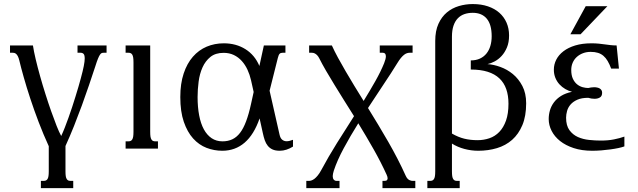

<svg xmlns="http://www.w3.org/2000/svg" viewBox="-20 -747 3207 965"><path d="M77.1 -442.9Q73.7 -457 69.3 -465.1Q64.9 -473.1 60.1 -476.8Q55.2 -480.5 50.8 -481.2Q46.4 -481.9 43.5 -481.9H30.3V-518.6H145.5Q149.9 -489.3 159.4 -449.2Q168.9 -409.2 181.4 -364.7Q193.8 -320.3 208.3 -274.7Q222.7 -229 237.1 -188.2Q251.5 -147.5 264.4 -114.7Q277.3 -82 287.6 -63.5Q296.4 -82 305.7 -105.7Q314.9 -129.4 324.2 -155.3Q333.5 -181.2 342.5 -208.5Q351.6 -235.8 359.4 -261.7Q367.2 -287.6 374.3 -311Q381.3 -334.5 386.2 -353.5Q396.5 -391.1 401.1 -415Q405.8 -439 405.8 -453.1Q405.8 -470.2 400.1 -476.1Q394.5 -481.9 384.8 -481.9H369.6V-518.6H515.6V-481.9H501.5Q496.1 -481.9 491.7 -480.5Q487.3 -479 482.7 -472.4Q478 -465.8 472.4 -452.1Q466.8 -438.5 459 -413.6Q443.8 -367.7 427 -317.9Q410.2 -268.1 391.4 -216.8Q372.6 -165.5 352.1 -114Q331.5 -62.5 309.1 -13.2V113.8Q309.1 128.9 310.5 138.2Q312 147.5 315.4 152.8Q318.8 158.2 323.5 160.2Q328.1 162.1 335 162.1H348.1V198.7H185.5V162.1H199.2Q205.6 162.1 210.4 160.2Q215.3 158.2 218.8 152.8Q222.2 147.5 223.6 138.2Q225.1 128.9 225.1 113.8V-12.2Q197.8 -71.8 174.3 -133.3Q150.9 -194.8 132.1 -252Q113.3 -309.1 99.4 -358.4Q85.4 -407.7 77.1 -442.9Z M734.9 -518.6V-85Q734.9 -69.8 736.3 -60.5Q737.8 -51.3 741.2 -45.9Q744.6 -40.5 749.3 -38.6Q753.9 -36.6 760.7 -36.6H773.9V0H611.3V-36.6H625Q631.3 -36.6 636.2 -38.6Q641.1 -40.5 644.5 -45.9Q647.9 -51.3 649.4 -60.5Q650.9 -69.8 650.9 -85V-433.6Q650.9 -448.7 649.4 -458Q647.9 -467.3 644.5 -472.7Q641.1 -478 636.2 -480Q631.3 -481.9 625 -481.9H611.3V-518.6Z M1097.2 10.7Q1056.2 10.7 1018.1 -3.9Q980 -18.6 950.7 -51Q921.4 -83.5 903.8 -134.8Q886.2 -186 886.2 -259.3Q886.2 -326.7 903.1 -377.4Q919.9 -428.2 949.5 -461.9Q979 -495.6 1018.8 -512.5Q1058.6 -529.3 1105 -529.3Q1166.5 -529.3 1213.6 -499.8Q1260.7 -470.2 1283.7 -415.5L1306.2 -518.6H1414.6V-481.9H1400.9Q1390.6 -481.9 1385.5 -476.8Q1380.4 -471.7 1376.5 -456.1L1335 -291L1384.8 -71.3Q1388.7 -52.7 1398.2 -44.9Q1407.7 -37.1 1420.4 -37.1Q1427.7 -37.1 1435.8 -39.1Q1443.8 -41 1452.6 -44.4V-10.3Q1437 -0.5 1420.2 5.1Q1403.3 10.7 1386.2 10.7Q1364.3 10.7 1349.9 4.2Q1335.4 -2.4 1325.9 -14.2Q1316.4 -25.9 1310.8 -42Q1305.2 -58.1 1301.3 -76.7L1284.7 -151.9Q1256.8 -70.8 1209.5 -30Q1162.1 10.7 1097.2 10.7ZM1104 -481.4Q1063 -481.4 1037.6 -460.9Q1012.2 -440.4 997.8 -408.2Q983.4 -376 978.3 -336.7Q973.1 -297.4 973.1 -259.3Q973.1 -208.5 981 -167.2Q988.8 -126 1004.6 -96.9Q1020.5 -67.9 1043.9 -52.2Q1067.4 -36.6 1098.1 -36.6Q1126 -36.6 1147.7 -46.9Q1169.4 -57.1 1186.5 -79.3Q1203.6 -101.6 1217 -137.5Q1230.5 -173.3 1241.7 -224.6L1254.9 -284.7L1241.7 -343.8Q1235.4 -371.6 1223.9 -396.5Q1212.4 -421.4 1195.3 -440.4Q1178.2 -459.5 1155.3 -470.5Q1132.3 -481.4 1104 -481.4Z M1657.7 110.8Q1655.3 119.1 1653.8 125.7Q1652.3 132.3 1652.3 138.2Q1652.3 149.9 1657.7 156Q1663.1 162.1 1671.4 162.1H1686.5V198.7H1519.5V162.1H1533.7Q1538.6 162.1 1545.4 159.9Q1552.2 157.7 1560.1 151.9Q1567.9 146 1576.4 135.7Q1585 125.5 1593.8 109.4Q1630.4 41 1673.3 -27.6Q1716.3 -96.2 1759.3 -163.1Q1733.4 -204.1 1708.5 -243.9Q1683.6 -283.7 1660.9 -320.8Q1638.2 -357.9 1618.4 -391.8Q1598.6 -425.8 1584 -455.1Q1579.1 -464.4 1573.7 -469.7Q1568.4 -475.1 1563.2 -477.8Q1558.1 -480.5 1554 -481.2Q1549.8 -481.9 1546.9 -481.9H1533.7V-518.6H1647.9Q1661.1 -489.3 1679 -456.5Q1696.8 -423.8 1717.3 -388.7Q1737.8 -353.5 1760.7 -315.9Q1783.7 -278.3 1807.6 -239.7Q1839.8 -292 1866.7 -339.6Q1893.6 -387.2 1910.6 -429.2Q1919.4 -451.2 1919.4 -463.9Q1919.4 -481.9 1903.8 -481.9H1888.7V-518.6H2053.7V-481.9H2039.6Q2032.7 -481.9 2025.6 -479.7Q2018.6 -477.5 2011 -471.7Q2003.4 -465.8 1994.9 -455.6Q1986.3 -445.3 1976.6 -429.2Q1946.3 -379.9 1907.7 -322.5Q1869.1 -265.1 1829.6 -204.1Q1855.5 -162.1 1881.3 -119.4Q1907.2 -76.7 1931.6 -33.9Q1956.1 8.8 1978 51.3Q2000 93.8 2018.6 135.3Q2022.9 145 2027.8 150.4Q2032.7 155.8 2037.8 158.2Q2043 160.6 2047.1 161.4Q2051.3 162.1 2054.2 162.1H2067.4V198.7H1902.3V162.1H1911.6Q1921.4 162.1 1924.8 158.4Q1928.2 154.8 1928.2 149.4Q1928.2 142.1 1923.3 131.3Q1895 68.8 1857.9 3.4Q1820.8 -62 1780.8 -127.4Q1740.2 -62.5 1707.5 -1.7Q1674.8 59.1 1657.7 110.8Z M2167.5 -541Q2167.5 -591.8 2183.6 -627.2Q2199.7 -662.6 2226.1 -684.6Q2252.4 -706.5 2286.4 -716.6Q2320.3 -726.6 2356 -726.6Q2398.4 -726.6 2432.4 -715.1Q2466.3 -703.6 2489.7 -682.9Q2513.2 -662.1 2525.9 -633.1Q2538.6 -604 2538.6 -568.8Q2538.6 -533.7 2527.8 -508.3Q2517.1 -482.9 2501 -465.6Q2484.9 -448.2 2465.8 -438.2Q2446.8 -428.2 2430.2 -424.8Q2460.4 -422.9 2494.6 -410.6Q2528.8 -398.4 2557.6 -374.8Q2586.4 -351.1 2605.5 -314.7Q2624.5 -278.3 2624.5 -228Q2624.5 -163.6 2605.5 -118.2Q2586.4 -72.8 2554 -44.2Q2521.5 -15.6 2477.5 -2.4Q2433.6 10.7 2383.8 10.7Q2348.6 10.7 2314 1.5Q2279.3 -7.8 2251.5 -25.4V113.8Q2251.5 128.9 2252.9 138.2Q2254.4 147.5 2257.8 152.8Q2261.2 158.2 2265.9 160.2Q2270.5 162.1 2277.3 162.1H2290.5V198.7H2127.9V162.1H2141.6Q2147.9 162.1 2152.8 160.2Q2157.7 158.2 2161.1 152.8Q2164.6 147.5 2166 138.2Q2167.5 128.9 2167.5 113.8ZM2380.4 -42.5Q2411.6 -42.5 2439.9 -52.2Q2468.3 -62 2489.5 -84Q2510.7 -106 2523.2 -140.9Q2535.6 -175.8 2535.6 -225.6Q2535.6 -267.1 2524.4 -299.1Q2513.2 -331.1 2490 -353Q2466.8 -375 2431.2 -386.2Q2395.5 -397.5 2346.2 -397.5V-443.4Q2372.6 -443.4 2392.3 -452.6Q2412.1 -461.9 2425 -478Q2438 -494.1 2444.6 -516.4Q2451.2 -538.6 2451.2 -564.9Q2451.2 -623.5 2426.5 -653.1Q2401.9 -682.6 2356 -682.6Q2333 -682.6 2314 -676Q2294.9 -669.4 2281 -655Q2267.1 -640.6 2259.3 -617.7Q2251.5 -594.7 2251.5 -562V-75.7Q2282.7 -57.6 2313.5 -50Q2344.2 -42.5 2380.4 -42.5Z M2948.7 -486.3Q2927.7 -486.3 2909.9 -479.5Q2892.1 -472.7 2878.9 -460.7Q2865.7 -448.7 2858.4 -431.9Q2851.1 -415 2851.1 -395.5Q2851.1 -368.7 2859.4 -351.1Q2867.7 -333.5 2880.4 -323.2Q2893.1 -313 2908.2 -308.8Q2923.3 -304.7 2936.5 -304.7Q2943.4 -306.2 2950.7 -307.4Q2958 -308.6 2965.8 -308.6Q2973.6 -308.6 2981 -307.1Q2988.3 -305.7 2993.9 -302.5Q2999.5 -299.3 3002.9 -293.9Q3006.3 -288.6 3006.3 -280.8Q3006.3 -263.7 2995.1 -257.1Q2983.9 -250.5 2968.3 -250.5Q2960.4 -250.5 2952.4 -251.7Q2944.3 -252.9 2936.5 -255.4Q2903.3 -255.4 2881.8 -245.8Q2860.4 -236.3 2847.7 -221.7Q2835 -207 2830.1 -189.2Q2825.2 -171.4 2825.2 -155.3Q2825.2 -115.7 2842 -92.8Q2858.9 -69.8 2884.5 -58.3Q2910.2 -46.9 2940.9 -43.7Q2971.7 -40.5 3000 -40.5Q3036.6 -40.5 3065.9 -46.4Q3095.2 -52.2 3118.2 -60.5V-11.2Q3106.4 -6.8 3088.1 -2.9Q3069.8 1 3048.1 3.9Q3026.4 6.8 3002.7 8.8Q2979 10.7 2956.5 10.7Q2904.3 10.7 2863.5 -2.7Q2822.8 -16.1 2794.9 -38.3Q2767.1 -60.5 2752.4 -89.4Q2737.8 -118.2 2737.8 -148.4Q2737.8 -170.4 2743.9 -191.9Q2750 -213.4 2763.9 -232.2Q2777.8 -251 2800 -264.9Q2822.3 -278.8 2855 -285.6Q2837.4 -290 2821 -299.6Q2804.7 -309.1 2791.7 -323.2Q2778.8 -337.4 2771.2 -356Q2763.7 -374.5 2763.7 -397Q2763.7 -423.3 2775.9 -447.3Q2788.1 -471.2 2812 -489.5Q2835.9 -507.8 2871.3 -518.6Q2906.7 -529.3 2952.6 -529.3Q2973.6 -529.3 2989.7 -527.6Q3005.9 -525.9 3020.3 -523.9Q3034.7 -522 3048.6 -520.3Q3062.5 -518.6 3079.1 -518.6L3090.8 -402.3H3051.8Q3043.5 -424.3 3034.2 -440.2Q3024.9 -456.1 3012.9 -466.3Q3001 -476.6 2985.4 -481.4Q2969.7 -486.3 2948.7 -486.3ZM2923.8 -715.8H3032.7L2897.9 -574.7H2846.7Z"/></svg>

Font: Arian Grqi
Style: Regular
Weight: 400
Designer: Ruben Hakobyan (Tarumian)
Foundry: Ruben Hakobyan (Tarumian)
Version: Version 1.003